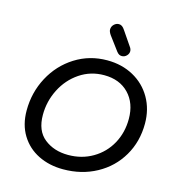

<svg xmlns="http://www.w3.org/2000/svg" viewBox="-131 -1048 1061 1153"><g transform="rotate(15 399.5 -471.5)"><path d="M64 -292Q64 -404 115 -499.5Q166 -595 255.5 -651.5Q345 -708 455 -708Q546 -708 618 -668.5Q690 -629 730.5 -558.5Q771 -488 771 -399Q771 -287 718.5 -197.5Q666 -108 573.5 -57.5Q481 -7 366 -7Q280 -7 211.5 -41Q143 -75 103.5 -139.5Q64 -204 64 -292ZM670 -401Q670 -499 613 -558Q556 -617 460 -617Q376 -617 308.5 -571.5Q241 -526 203 -451Q165 -376 165 -292Q165 -193 225 -145.5Q285 -98 373 -98Q458 -98 526 -138Q594 -178 632 -247Q670 -316 670 -401ZM499 -773 435 -859Q422 -878 422 -891Q422 -910 435.5 -923Q449 -936 466 -936Q477 -936 486 -929.5Q495 -923 504 -909L562 -824Q573 -810 573 -796Q573 -780 560.5 -767.5Q548 -755 531 -755Q522 -755 514.5 -759Q507 -763 499 -773Z"/></g></svg>

Font: Mali Medium
Style: Italic
Weight: 500
Italic angle: -10°
Version: Version 1.000; ttfautohint (v1.6)